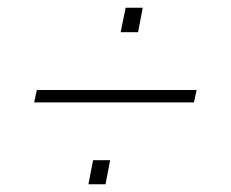

<svg xmlns="http://www.w3.org/2000/svg" viewBox="-20 -501 596 495"><path d="M68 -237 75 -269H487L480 -237ZM208 -26 220 -88H264L252 -26ZM291 -418 304 -481H348L336 -418Z"/></svg>

Font: Saira SemiExpanded Thin
Style: Italic
Weight: 250
Width: 6
Italic angle: -12°
Designer: Hector Gatti with collaboration of the Omnibus-Type team
Foundry: Omnibus-Type
Version: Version 1.101